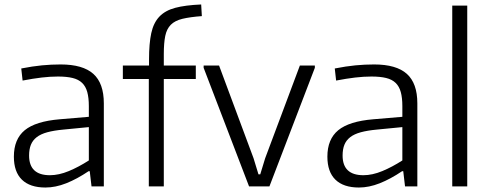

<svg xmlns="http://www.w3.org/2000/svg" viewBox="-20 -833 2190 858"><path d="M183 5Q114 5 78 -30Q42 -65 42 -133Q42 -211 90.5 -251Q139 -291 247 -300L377 -311V-359Q377 -396 370 -421.5Q363 -447 347 -462.5Q331 -478 304.5 -484.5Q278 -491 239 -491Q204 -491 166 -486.5Q128 -482 81 -473L75 -527Q126 -537 167.5 -541Q209 -545 251 -545Q350 -545 397 -503Q444 -461 444 -371V0H389L381 -68H376Q324 -33 276 -14Q228 5 183 5ZM203 -50Q243 -50 287.5 -68.5Q332 -87 377 -116V-265L264 -254Q221 -250 191.5 -242Q162 -234 144 -220Q126 -206 118 -186Q110 -166 110 -138Q110 -50 203 -50Z M645 -480H529V-540H646V-567Q646 -639 656 -685Q666 -731 692 -758.5Q718 -786 763 -798Q808 -810 879 -813L882 -761Q829 -757 795.5 -749Q762 -741 743.5 -722.5Q725 -704 718.5 -672.5Q712 -641 712 -591V-540H855V-480H712V0H645Z M890 -530V-540H959L1113 -126L1135 -54H1143L1165 -126L1320 -540H1387V-530L1184 0H1093Z M1584 5Q1515 5 1479 -30Q1443 -65 1443 -133Q1443 -211 1491.5 -251Q1540 -291 1648 -300L1778 -311V-359Q1778 -396 1771 -421.5Q1764 -447 1748 -462.5Q1732 -478 1705.5 -484.5Q1679 -491 1640 -491Q1605 -491 1567 -486.5Q1529 -482 1482 -473L1476 -527Q1527 -537 1568.5 -541Q1610 -545 1652 -545Q1751 -545 1798 -503Q1845 -461 1845 -371V0H1790L1782 -68H1777Q1725 -33 1677 -14Q1629 5 1584 5ZM1604 -50Q1644 -50 1688.5 -68.5Q1733 -87 1778 -116V-265L1665 -254Q1622 -250 1592.5 -242Q1563 -234 1545 -220Q1527 -206 1519 -186Q1511 -166 1511 -138Q1511 -50 1604 -50Z M2001 -808H2068V0H2001Z"/></svg>

Font: Encode Sans Normal
Style: Light
Weight: 300
Designer: Pablo Impallari, Andres Torresi
Foundry: Pablo Impallari, Andres Torresi
Version: Version 1.000; ttfautohint (v1.00) -l 8 -r 50 -G 200 -x 14 -